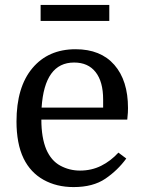

<svg xmlns="http://www.w3.org/2000/svg" viewBox="-20 -750 584 780"><path d="M497 -264H148Q148 -191 168 -143Q188 -97 225 -77Q262 -57 305 -57Q352 -57 391 -76.5Q430 -96 461 -130L493 -106Q458 -58 408 -24Q358 10 279 10Q210 10 157 -19.5Q104 -49 76 -106Q61 -137 54 -175Q47 -213 47 -256Q47 -396 111.5 -473Q176 -550 287 -550Q389 -550 444.5 -486.5Q500 -423 500 -311Q500 -301 499.5 -292.5Q499 -284 497 -264ZM281 -496Q161 -496 149 -313H399V-346Q399 -418 368.5 -457Q338 -496 281 -496ZM145 -665V-730H424V-665Z"/></svg>

Font: Domine
Style: Regular
Weight: 400
Designer: Pablo Impallari, Rodrigo Fuenzalida, Brenda Gallo
Foundry: Pablo Impallari, Rodrigo Fuenzalida, Brenda Gallo
Version: Version 2.000